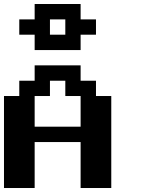

<svg xmlns="http://www.w3.org/2000/svg" viewBox="-20 -943 732 963"><path d="M384.3 -307.6V-461.4H307.6V-538.1H230.5V-461.4H153.8V-307.6ZM0 0V-461.4H76.7V-538.1H153.8V-615.2H384.3V-538.1H461.4V-461.4H538.1V0H384.3V-230.5H153.8V0ZM307.6 -769V-845.7H230.5V-769ZM153.8 -691.9V-769H76.7V-845.7H153.8V-922.9H384.3V-845.7H461.4V-769H384.3V-691.9Z"/></svg>

Font: Good Old DOS
Style: Regular
Weight: 400
Designer: Vasily Draigo
Foundry: Vasily Draigo
Version: 1.0